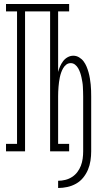

<svg xmlns="http://www.w3.org/2000/svg" viewBox="-20 -755 540 958"><path d="M270 183V147Q288 147 306 142.5Q324 138 339.5 128Q355 118 366 103.5Q377 89 383.5 72Q390 55 392.5 36.5Q395 18 395 0V-274Q395 -286 394.5 -298Q394 -310 393.5 -322Q393 -334 391 -345.5Q389 -357 386.5 -369Q384 -381 380 -392.5Q376 -404 370 -414.5Q364 -425 354.5 -432.5Q345 -440 333 -440Q320 -440 310.5 -432.5Q301 -425 295 -414.5Q289 -404 285 -392.5Q281 -381 278.5 -369Q276 -357 274.5 -345.5Q273 -334 272 -322Q271 -310 270.5 -298Q270 -286 270 -274V-37H325V0H230V-698H105V0H10V-37H65V-698H10V-735H325V-698H270V-396Q274 -411 280 -424.5Q286 -438 295 -450Q304 -462 317.5 -469.5Q331 -477 346 -477Q361 -477 374.5 -469Q388 -461 397 -449Q406 -437 412 -422.5Q418 -408 422 -393.5Q426 -379 428.5 -364Q431 -349 432.5 -334Q434 -319 434.5 -304Q435 -289 435 -274V0Q435 23 431.5 46.5Q428 70 419 91.5Q410 113 395 131.5Q380 150 359.5 161.5Q339 173 316 178Q293 183 270 183Z"/></svg>

Font: Iosevka Slab Extralight
Style: Regular
Weight: 200
Monospace: yes
Designer: Belleve Invis
Foundry: Belleve Invis
Version: Version 11.1.1; ttfautohint (v1.8.3)